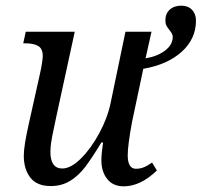

<svg xmlns="http://www.w3.org/2000/svg" viewBox="-20 -648 712 678"><path d="M338 -82Q338 -105 344 -145H338Q306 -92 282 -60Q258 -28 228 -9.5Q198 9 159 9Q110 9 87 -21Q64 -51 64 -98Q64 -133 82 -212L121 -387Q125 -404 128 -423Q131 -442 131 -450Q131 -476 115 -485.5Q99 -495 70 -495H62L71 -536H244L179 -237Q178 -230 168 -184.5Q158 -139 158 -112Q158 -53 200 -53Q230 -53 265.5 -88Q301 -123 330.5 -177.5Q360 -232 371 -286L423 -536H515L494 -442Q536 -449 563 -469.5Q590 -490 590 -518Q590 -528 579 -541Q571 -551 567.5 -558Q564 -565 564 -576Q564 -600 579.5 -614Q595 -628 620 -628Q644 -628 658 -613.5Q672 -599 672 -575Q672 -511 622 -465.5Q572 -420 486 -405L446 -216Q431 -134 431 -100Q431 -52 460 -52Q474 -52 487 -57Q500 -62 517 -74L534 -46Q476 10 417 10Q379 10 358.5 -16Q338 -42 338 -82Z"/></svg>

Font: Noto Serif Narrow
Style: Italic
Weight: 400
Width: 4
Italic angle: -12°
Designer: Monotype Design Team
Foundry: Monotype Imaging Inc.
Version: Version 1.001